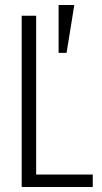

<svg xmlns="http://www.w3.org/2000/svg" viewBox="-20 -750 411 770"><path d="M67 0H352V-50H125V-687H67ZM215 -538H247L278 -730H215Z"/></svg>

Font: Secuela Light
Style: Regular
Weight: 300
Designer: Fernando Haro
Foundry: deFharo
Version: Version 1.708